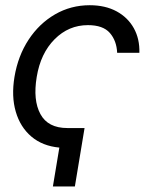

<svg xmlns="http://www.w3.org/2000/svg" viewBox="-20 -547 562 725"><path d="M299.3 -63.5 262.7 157.2H179.7L204.1 10.3Q140.6 4.4 98.6 -31.2Q56.6 -66.9 39.6 -125Q22.5 -183.1 34.7 -256.8Q47.9 -335.9 87.9 -397Q127.9 -458 187.7 -492.7Q247.6 -527.3 318.8 -527.3Q377.4 -527.3 420.2 -504.2Q462.9 -481 485.4 -440.4Q507.8 -399.9 506.3 -347.7H422.4Q420.4 -393.1 394.8 -422.6Q369.1 -452.1 312 -452.1Q239.3 -452.1 186.3 -398.9Q133.3 -345.7 118.7 -256.8Q104 -168.9 132.6 -116.2Q161.1 -63.5 234.4 -63.5Z"/></svg>

Font: Inter Display
Style: Italic
Weight: 400
Italic angle: -9.39999°
Designer: Rasmus Andersson
Foundry: rsms
Version: Version 4.000;git-a52131595